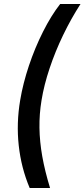

<svg xmlns="http://www.w3.org/2000/svg" viewBox="-20 -786 417 948"><path d="M79.6 -291Q93.3 -373.5 122.8 -461.7Q152.3 -549.8 192.4 -629.4Q232.4 -709 276.9 -766.1H377.4Q331.1 -694.3 291.7 -612.8Q252.4 -531.2 224.9 -448.7Q197.3 -366.2 185.1 -291Q173.8 -223.1 174.8 -155Q175.8 -86.9 188.7 -13.9Q201.7 59.1 227.1 142.1H126.5Q84.5 42.5 72.5 -67.9Q60.5 -178.2 79.6 -291Z"/></svg>

Font: Inter 28pt Medium
Style: Italic
Weight: 500
Italic angle: -9.3988°
Designer: Rasmus Andersson
Foundry: rsms
Version: Version 4.001;git-66647c0bb